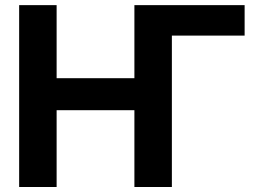

<svg xmlns="http://www.w3.org/2000/svg" viewBox="-20 -748 1024 768"><path d="M958.5 -727.5V-605.5H643.6L524.4 -727.5ZM56.6 0V-727.5H206.5V-435.1H517.6V-727.5H667.5V0H517.6V-307.1H206.5V0Z"/></svg>

Font: Inter 28pt
Style: Bold
Weight: 700
Designer: Rasmus Andersson
Foundry: rsms
Version: Version 4.001;git-66647c0bb